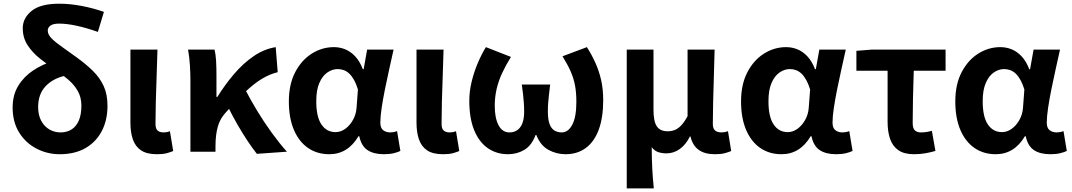

<svg xmlns="http://www.w3.org/2000/svg" viewBox="-20 -832 5878 1053"><path d="M307.8 13.8Q239 13.8 180 -17Q121 -47.7 85.1 -105.1Q49.3 -162.5 49.3 -242.7Q49.3 -311.6 80.6 -362.3Q111.9 -413 162.9 -446.4Q213.8 -479.8 271.5 -496.9L338.6 -417Q269.9 -401.8 229.6 -358.6Q189.2 -315.4 189.2 -244.9Q189.2 -200.9 206.1 -169.5Q223 -138.1 251.1 -121.9Q279.3 -105.8 311.7 -105.8Q347.4 -105.8 373 -122.3Q398.6 -138.8 412.5 -171.4Q426.4 -203.9 426.4 -252.2Q426.4 -298.1 406.6 -332.8Q386.9 -367.4 353.9 -395.7Q320.9 -423.9 281.2 -450.2Q240.5 -478.2 199.5 -510.4Q158.6 -542.7 131.7 -583.6Q104.8 -624.6 104.8 -677.5Q104.8 -732.4 153.2 -772Q201.7 -811.7 304.7 -811.7Q362.8 -811.7 426 -799.8Q489.2 -788 549.9 -766.9L516.8 -657Q454.9 -679 400.8 -690.7Q346.7 -702.5 304.3 -702.5Q271.1 -702.5 256.5 -691.4Q241.9 -680.4 241.9 -664.7Q241.9 -641.9 264.4 -619.8Q286.9 -597.8 323.2 -572.7Q359.5 -547.6 402.2 -516.1Q451.7 -480.2 489.5 -443.1Q527.4 -406 548.5 -360.3Q569.5 -314.6 569.5 -252Q569.5 -173.1 538.2 -113.1Q506.8 -53.1 448.6 -19.7Q390.3 13.8 307.8 13.8Z M840.5 13.8Q784.8 13.8 753.4 -7.5Q722 -28.7 708.6 -67.7Q695.3 -106.6 695.3 -158.8V-559.8H843.6Q842 -491.7 839.1 -417.3Q836.1 -342.9 834.5 -274Q832.8 -205.1 832.8 -152.6Q832.8 -126.6 844.1 -116.2Q855.5 -105.8 877.8 -105.8Q885 -105.8 894.3 -107.3Q903.5 -108.8 911.9 -112.6L929.9 -3.8Q913.5 3.3 893.4 8.5Q873.2 13.8 840.5 13.8Z M1024.3 0V-392.9Q1024.3 -426.4 1021.7 -471.8Q1019.1 -517.1 1011.4 -559.8H1156.6Q1163.1 -534 1165.1 -498.1Q1167.1 -462.3 1167.1 -423V-300.2H1171.9Q1214.3 -368.2 1263.8 -426.2Q1313.3 -484.3 1370.9 -523.8Q1428.4 -563.3 1492.1 -573.5L1503.1 -436.1Q1458.1 -425.2 1415.5 -399.2Q1372.8 -373.3 1325 -327.9Q1277.2 -282.5 1215.7 -212.2Q1186.4 -180 1174.3 -136.7Q1162.2 -93.4 1161.8 -32.6V0ZM1388.7 11.7Q1364.4 -19 1337.7 -59.1Q1310.9 -99.3 1283.3 -147.1Q1255.7 -194.9 1229.4 -248.3L1324.1 -342.4Q1352.4 -287.2 1390.5 -224.3Q1428.5 -161.4 1471.2 -102.8Q1513.8 -44.1 1553.6 0Z M1785.9 13.8Q1719.6 13.8 1669.7 -20.3Q1619.9 -54.4 1592 -119.5Q1564.2 -184.6 1564.2 -275.5Q1564.2 -369.3 1598.9 -435.9Q1633.6 -502.4 1690 -538Q1746.4 -573.5 1811.1 -573.5Q1844 -573.5 1873.6 -561.4Q1903.3 -549.3 1928.2 -522.7Q1953.1 -496.1 1970 -452.4H1974.3L1993.5 -559.8H2138.5Q2127.5 -509.8 2114.9 -453.7Q2102.4 -397.7 2091.3 -342.8Q2080.2 -287.8 2073.1 -240.2Q2065.9 -192.5 2065.9 -159.3Q2065.9 -130.2 2081.4 -118Q2096.9 -105.8 2120.5 -105.8Q2128.9 -105.8 2138.6 -107.5Q2148.3 -109.2 2157.7 -113L2175.8 -4.2Q2161.6 2.9 2139.1 8.3Q2116.5 13.8 2085.5 13.8Q2029.1 13.8 1995.2 -9Q1961.4 -31.8 1950.5 -84.8H1946Q1887.6 13.8 1785.9 13.8ZM1820.1 -107.4Q1848.5 -107.4 1873.6 -125.5Q1898.7 -143.6 1915.9 -174.4Q1933.2 -205.2 1935.6 -242.3L1943 -341.3Q1933.9 -371.4 1922 -392.9Q1910 -414.3 1896.1 -427.7Q1882.1 -441.2 1865.9 -447.2Q1849.6 -453.2 1832 -453.2Q1802.5 -453.2 1775.3 -434.5Q1748.2 -415.8 1731.4 -377Q1714.5 -338.2 1714.5 -277.1Q1714.5 -191 1743 -149.2Q1771.4 -107.4 1820.1 -107.4Z M2409.5 13.8Q2353.8 13.8 2322.4 -7.5Q2291 -28.7 2277.6 -67.7Q2264.3 -106.6 2264.3 -158.8V-559.8H2412.6Q2411 -491.7 2408.1 -417.3Q2405.1 -342.9 2403.5 -274Q2401.8 -205.1 2401.8 -152.6Q2401.8 -126.6 2413.1 -116.2Q2424.5 -105.8 2446.8 -105.8Q2454 -105.8 2463.3 -107.3Q2472.5 -108.8 2480.9 -112.6L2498.9 -3.8Q2482.5 3.3 2462.4 8.5Q2442.2 13.8 2409.5 13.8Z M2766.2 13.8Q2702.9 13.8 2654.9 -19.7Q2606.9 -53.3 2580.3 -118.7Q2553.8 -184.1 2553.8 -279.6Q2553.8 -329.2 2566 -381Q2578.2 -432.9 2598.8 -482.5Q2619.4 -532.1 2644.9 -573.5L2782.3 -519.8Q2754 -474.4 2734.1 -431.5Q2714.2 -388.7 2703.8 -344.6Q2693.4 -300.6 2693.4 -251.4Q2693.4 -185.1 2714.1 -145.4Q2734.9 -105.8 2773.7 -105.8Q2798.5 -105.8 2816.5 -117.9Q2834.4 -129.9 2844.5 -154.9Q2854.6 -180 2854.6 -219.1Q2854.6 -244.6 2853 -266.4Q2851.4 -288.2 2848.9 -312.6Q2846.3 -336.9 2841.8 -368.4H2997.3Q2993.7 -336.9 2990.8 -312.6Q2987.8 -288.2 2986.3 -266.4Q2984.7 -244.6 2984.7 -219.1Q2984.7 -176.8 2994 -151.8Q3003.3 -126.8 3020.6 -116.3Q3037.8 -105.8 3061.2 -105.8Q3096.1 -105.8 3118.6 -148.2Q3141 -190.6 3141 -273.8Q3141 -322.7 3133.9 -361.9Q3126.8 -401.1 3110 -439.6Q3093.2 -478.1 3064.9 -523.3L3198.8 -573.5Q3225.4 -531.7 3245.4 -487.4Q3265.3 -443.2 3276.8 -393.2Q3288.2 -343.1 3288.2 -283.1Q3288.2 -187.8 3264 -121.6Q3239.8 -55.4 3193.4 -20.8Q3147 13.8 3081.5 13.8Q3032.1 13.8 2988.2 -10Q2944.3 -33.8 2921.4 -91.5H2917.4Q2895.5 -33.8 2855.5 -10Q2815.4 13.8 2766.2 13.8Z M3417.3 201.1V-559.8H3564V-228.7Q3564 -165.8 3582.4 -138.9Q3600.7 -112 3641.6 -112Q3662.8 -112 3681 -119.3Q3699.3 -126.5 3716.4 -144.6Q3733.5 -162.8 3750.9 -194.8V-559.8H3899.2Q3897.7 -491.7 3895.2 -417.3Q3892.8 -342.9 3891.1 -274Q3889.4 -205.1 3889.4 -152.6Q3889.4 -126.6 3902 -116.2Q3914.5 -105.8 3936.8 -105.8Q3944.8 -105.8 3953.7 -107.3Q3962.5 -108.8 3972.5 -112.6L3990.2 -3.8Q3973.8 3.3 3953.3 8.5Q3932.8 13.8 3900.3 13.8Q3844.6 13.8 3811.4 -10.4Q3778.2 -34.5 3766.7 -83.8H3764Q3741.2 -38.1 3707.8 -14.5Q3674.3 9.1 3635.4 9.1Q3611.1 9.1 3590.7 2.5Q3570.3 -4.1 3554.3 -24.5Q3554.3 9.1 3555.1 37.5Q3555.9 65.9 3557.2 91.9Q3558.5 117.8 3560.6 144.4Q3562.8 171 3565.6 201.1Z M4265.9 13.8Q4199.6 13.8 4149.7 -20.3Q4099.9 -54.4 4072 -119.5Q4044.2 -184.6 4044.2 -275.5Q4044.2 -369.3 4078.9 -435.9Q4113.6 -502.4 4170 -538Q4226.4 -573.5 4291.1 -573.5Q4324 -573.5 4353.6 -561.4Q4383.3 -549.3 4408.2 -522.7Q4433.1 -496.1 4450 -452.4H4454.3L4473.5 -559.8H4618.5Q4607.5 -509.8 4594.9 -453.7Q4582.4 -397.7 4571.3 -342.8Q4560.2 -287.8 4553.1 -240.2Q4545.9 -192.5 4545.9 -159.3Q4545.9 -130.2 4561.4 -118Q4576.9 -105.8 4600.5 -105.8Q4608.9 -105.8 4618.6 -107.5Q4628.3 -109.2 4637.7 -113L4655.8 -4.2Q4641.6 2.9 4619.1 8.3Q4596.5 13.8 4565.5 13.8Q4509.1 13.8 4475.2 -9Q4441.4 -31.8 4430.5 -84.8H4426Q4367.6 13.8 4265.9 13.8ZM4300.1 -107.4Q4328.5 -107.4 4353.6 -125.5Q4378.7 -143.6 4395.9 -174.4Q4413.2 -205.2 4415.6 -242.3L4423 -341.3Q4413.9 -371.4 4402 -392.9Q4390 -414.3 4376.1 -427.7Q4362.1 -441.2 4345.9 -447.2Q4329.6 -453.2 4312 -453.2Q4282.5 -453.2 4255.3 -434.5Q4228.2 -415.8 4211.4 -377Q4194.5 -338.2 4194.5 -277.1Q4194.5 -191 4223 -149.2Q4251.4 -107.4 4300.1 -107.4Z M4992.6 13.8Q4938.8 13.8 4907.1 -8.2Q4875.4 -30.2 4861.7 -69.9Q4847.9 -109.6 4847.9 -163.7V-444.1H4676.8V-553.2L4758.9 -559.8H5165.9V-444.1H4991.4Q4988.8 -366.2 4987.1 -291.4Q4985.5 -216.7 4985.5 -157.7Q4985.5 -128.1 4997.5 -117Q5009.6 -105.8 5029.9 -105.8Q5045 -105.8 5059.4 -107.9Q5073.7 -110 5090.7 -114.6L5110.2 -4.2Q5086.6 2.9 5056.7 8.3Q5026.7 13.8 4992.6 13.8Z M5440.9 13.8Q5374.6 13.8 5324.7 -20.3Q5274.9 -54.4 5247 -119.5Q5219.2 -184.6 5219.2 -275.5Q5219.2 -369.3 5253.9 -435.9Q5288.6 -502.4 5345 -538Q5401.4 -573.5 5466.1 -573.5Q5499 -573.5 5528.6 -561.4Q5558.3 -549.3 5583.2 -522.7Q5608.1 -496.1 5625 -452.4H5629.3L5648.5 -559.8H5793.5Q5782.5 -509.8 5769.9 -453.7Q5757.4 -397.7 5746.3 -342.8Q5735.2 -287.8 5728.1 -240.2Q5720.9 -192.5 5720.9 -159.3Q5720.9 -130.2 5736.4 -118Q5751.9 -105.8 5775.5 -105.8Q5783.9 -105.8 5793.6 -107.5Q5803.3 -109.2 5812.7 -113L5830.8 -4.2Q5816.6 2.9 5794.1 8.3Q5771.5 13.8 5740.5 13.8Q5684.1 13.8 5650.2 -9Q5616.4 -31.8 5605.5 -84.8H5601Q5542.6 13.8 5440.9 13.8ZM5475.1 -107.4Q5503.5 -107.4 5528.6 -125.5Q5553.7 -143.6 5570.9 -174.4Q5588.2 -205.2 5590.6 -242.3L5598 -341.3Q5588.9 -371.4 5577 -392.9Q5565 -414.3 5551.1 -427.7Q5537.1 -441.2 5520.9 -447.2Q5504.6 -453.2 5487 -453.2Q5457.5 -453.2 5430.3 -434.5Q5403.2 -415.8 5386.4 -377Q5369.5 -338.2 5369.5 -277.1Q5369.5 -191 5398 -149.2Q5426.4 -107.4 5475.1 -107.4Z"/></svg>

Font: Noto Sans JP
Style: Regular
Weight: 100
Designer: Ryoko NISHIZUKA 西塚涼子 (kana, bopomofo & ideographs); Paul D. Hunt (Latin, Greek & Cyrillic); Sandoll Communications 산돌커뮤니
Foundry: Adobe
Version: Version 2.004;hotconv 1.0.118;makeotfexe 2.5.65603